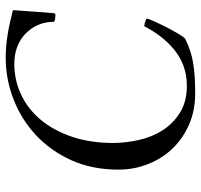

<svg xmlns="http://www.w3.org/2000/svg" viewBox="-36 -678 722 691"><g transform="rotate(-90 325.5 -333.0)"><path d="M463 -674Q386 -674 313.5 -646Q241 -618 184.5 -565.5Q128 -513 94 -438Q60 -363 60 -268Q60 -212 80 -161.5Q100 -111 136 -73.5Q172 -36 222.5 -14Q273 8 334 8Q400 8 444.5 0.5Q489 -7 531 -28Q537 -33 548.5 -52Q560 -71 572 -94.5Q584 -118 593.5 -139Q603 -160 604 -167Q604 -167 595 -171Q586 -175 576 -175Q560 -144 538.5 -116Q517 -88 491 -67Q465 -46 433 -34Q401 -22 362 -22Q305 -22 265.5 -46.5Q226 -71 201.5 -109.5Q177 -148 166.5 -195.5Q156 -243 156 -288Q156 -370 178.5 -436Q201 -502 239.5 -548Q278 -594 330 -618.5Q382 -643 441 -643Q473 -643 500.5 -633Q528 -623 548 -604Q568 -585 580 -559Q592 -533 592 -500Q598 -497 604 -496Q610 -495 615 -495Q618 -495 620.5 -496.5Q623 -498 623 -500Q624 -511 625.5 -530Q627 -549 628.5 -571Q630 -593 631.5 -614Q633 -635 634 -648Q613 -653 592 -658Q571 -663 549.5 -666.5Q528 -670 506.5 -672Q485 -674 463 -674Z"/></g></svg>

Font: Vermiglione
Style: Italic
Weight: 400
Italic angle: -11°
Version: Version 1.105